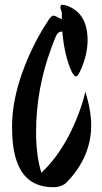

<svg xmlns="http://www.w3.org/2000/svg" viewBox="-20 -805 424 798"><path d="M259 -49Q238 -27 201 -27Q141 -27 102 -57Q30 -112 30 -277Q30 -386 74 -507Q118 -628 186 -728Q196 -740 201 -740Q206 -740 212.5 -737Q219 -734 226.5 -730Q234 -726 237 -725V-755Q231 -767 231 -776Q231 -785 239 -785Q247 -785 256 -782Q344 -752 344 -638Q344 -573 311 -505Q302 -487 295 -487Q290 -487 280 -503Q248 -569 239 -674Q224 -674 217 -663Q210 -652 193 -605Q130 -435 130 -256Q130 -157 152 -87Q217 -148 264.5 -238.5Q312 -329 335 -424Q359 -345 359 -284Q359 -154 259 -49Z"/></svg>

Font: Ma Shan Zheng
Style: Regular
Weight: 400
Designer: ZhongQi
Foundry: ZhongQi
Version: Version 2.001